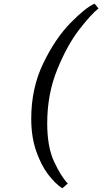

<svg xmlns="http://www.w3.org/2000/svg" viewBox="-20 -812 556 1045"><path d="M150 -166Q150 -332 215.5 -467.5Q281 -603 364 -687.5Q447 -772 495 -792L516 -766Q477 -736 411.5 -651.5Q346 -567 291.5 -433.5Q237 -300 237 -141Q237 -13 274 67Q311 147 349 187L319 213Q281 188 242.5 138Q204 88 177 10.5Q150 -67 150 -166Z"/></svg>

Font: Be Vietnam
Style: Italic
Weight: 400
Italic angle: -9.33299°
Designer: Gabriel Lam
Foundry: TypeRant
Version: Version 3.000